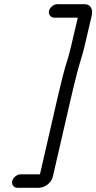

<svg xmlns="http://www.w3.org/2000/svg" viewBox="-20 -758 458 913"><path d="M238 -674H350L318 -538C315 -524 310 -506 304 -484C283 -420 268 -354 252 -286L170 71H78C61 71 42 86 38 103C34 120 46 135 63 135H165C194 134 224 112 231 83L316 -286C326 -329 336 -371 347 -413C356 -449 374 -502 382 -538L416 -683C423 -712 412 -738 383 -738H252C235 -738 217 -723 213 -706C209 -689 221 -674 238 -674Z"/></svg>

Font: Electronic
Style: SeBdIt
Weight: 600
Version: Version 1.011